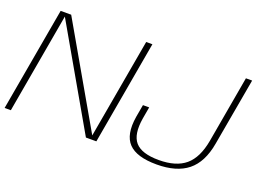

<svg xmlns="http://www.w3.org/2000/svg" viewBox="-101 -921 1608 1174"><g transform="rotate(20 703.0 -334.0)"><path d="M-1 0 118 -675H186.5L560 -25.5L674.5 -675H715L596 0H528L154 -651L39.5 0ZM989.5 7Q859.5 7 806.8 -48Q754 -103 773.5 -224L788 -305.5H828.5L815 -228.5Q797 -120 839.2 -71.5Q881.5 -23 993 -23Q1105 -23 1165.8 -74.2Q1226.5 -125.5 1247 -239.5L1323.5 -675H1364L1286 -235Q1264 -109.5 1191.5 -51.2Q1119 7 989.5 7Z"/></g></svg>

Font: Anybody ExtraExpanded ExtraLight
Style: Italic
Weight: 200
Width: 8
Italic angle: -10°
Designer: Tyler Finck
Foundry: Etcetera Type Company
Version: Version 1.010; ttfautohint (v1.8.3) -l 8 -r 50 -G 200 -x 14 